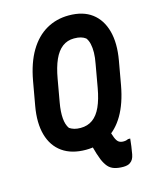

<svg xmlns="http://www.w3.org/2000/svg" viewBox="-129 -807 857 1058"><g transform="rotate(-15 300.0 -278.0)"><path d="M402 -102Q409 -78 416.5 -54Q424 -30 433 -6Q441 14 451.5 21.5Q462 29 478 29Q487 29 493.5 27.5Q500 26 506 23H518Q516 45 513 66Q510 87 506 110Q503 126 497 136.5Q491 147 482 153Q475 159 464 161.5Q453 164 441 164Q412 164 390.5 157Q369 150 355 133.5Q341 117 330 91Q316 55 307 19.5Q298 -16 291 -55ZM366 -720Q447 -720 497.5 -682Q548 -644 567 -574Q586 -504 569 -408L545 -273Q527 -174 488.5 -108.5Q450 -43 394 -11.5Q338 20 267 20Q186 20 133.5 -17Q81 -54 61.5 -123Q42 -192 59 -287L83 -422Q101 -522 140.5 -588Q180 -654 237.5 -687Q295 -720 366 -720ZM194 -269Q185 -218 188 -180.5Q191 -143 207 -121Q219 -113 234 -108.5Q249 -104 270 -104Q310 -104 339 -125Q368 -146 387 -188Q406 -230 417 -292L440 -422Q447 -458 447.5 -486Q448 -514 443 -536Q438 -558 427 -572Q415 -581 399.5 -585.5Q384 -590 361 -590Q323 -590 294.5 -568.5Q266 -547 247 -504.5Q228 -462 217 -399Z"/></g></svg>

Font: Rec Mono Semicasual
Style: Bold Italic
Weight: 700
Italic angle: -10°
Version: Version 1.085; ttfautohint (v1.8.4.7-5d5b)